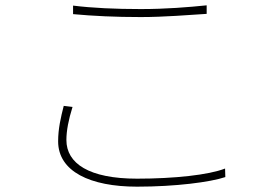

<svg xmlns="http://www.w3.org/2000/svg" viewBox="-20 -697 1040 720"><path d="M254 -644C330 -637 412 -633 508 -633C596 -633 690 -641 755 -645V-677C687 -670 601 -663 508 -663C412 -663 326 -667 254 -676ZM219 -300C208 -257 198 -214 198 -167C198 -54 318 3 494 3C638 3 769 -14 825 -33L824 -65C763 -41 633 -27 494 -27C314 -27 229 -84 229 -172C229 -207 237 -248 252 -296Z"/></svg>

Font: SSpoqa Han Sans Neo Thin
Style: Regular
Weight: 100
Designer: [Spoqa Han Sans Neo] Dong-huui Kim  Younghwa Kang  Yujin Lee  [Noto Sans] Ryoko NISHIZUKA  (kana & ideographs); Paul D. 
Foundry: Spoqa (http://www.spoqa-han-sans.com)
Version: Version 1.000